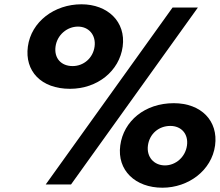

<svg xmlns="http://www.w3.org/2000/svg" viewBox="-20 -860 1025 895"><path d="M109.9 -643C94.5 -529 171.3 -446 306.3 -446C434.3 -446 536.5 -529 551.9 -643C567.6 -759 481.6 -840 359.6 -840C233.6 -840 125.6 -759 109.9 -643ZM902.5 -825H784.5L193 0H311ZM238.9 -643C246.2 -697 292.5 -736 343.5 -736C393.5 -736 428.2 -697 420.9 -643C413.6 -589 369.6 -552 318.6 -552C264.6 -552 231.6 -589 238.9 -643ZM540.6 -182C524.9 -66 611 15 737 15C859 15 966.9 -66 982.6 -182C998 -296 918.2 -379 790.2 -379C655.2 -379 556 -296 540.6 -182ZM669.6 -182C676.9 -236 719.9 -273 773.9 -273C824.9 -273 858.9 -236 851.6 -182C844.3 -128 799 -89 749 -89C698 -89 662.3 -128 669.6 -182Z"/></svg>

Font: Hussar Techniczny
Style: Bold 
Weight: 700
Foundry: Cannot Into Space Fonts
Version: Version 0.77